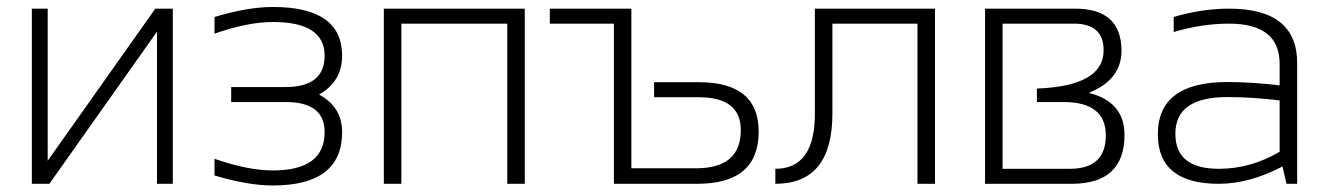

<svg xmlns="http://www.w3.org/2000/svg" viewBox="-20 -538 3895 562"><path d="M439.5 0V-445.3L124.5 0H73.2V-512.7H119.6V-67.4L434.6 -512.7H485.8V0Z M607.9 -488.3Q705.6 -517.6 778.8 -517.6Q981.4 -517.6 981.4 -375Q981.4 -299.8 914.1 -261.2Q981.4 -224.6 981.4 -151.4Q981.4 4.9 778.8 4.9Q705.6 4.9 607.9 -24.4V-73.2Q705.6 -39.1 778.8 -39.1Q930.2 -39.1 930.2 -151.4Q930.2 -239.3 816.9 -239.3H656.7V-283.2H815.4Q930.2 -283.2 930.2 -375Q930.2 -473.6 778.8 -473.6Q705.6 -473.6 607.9 -439.5Z M1103.5 0V-512.7H1516.1V0H1464.8V-468.8H1154.8V0Z M1828.1 -512.7V-45.4H2017.6Q2148.4 -45.4 2148.4 -157.2Q2148.4 -253.4 2025.4 -253.4H1894.5V-297.4H2025.4Q2200.7 -297.4 2200.7 -152.8Q2200.7 0 2021 0H1776.9V-468.8H1589.4V-512.7Z M2249.5 -43.9Q2365.2 -43.9 2365.2 -205.1V-512.7H2716.8V0H2665.5V-468.8H2416.5V-205.1Q2416.5 0 2249.5 0Z M3111.3 -43.9Q3216.8 -43.9 3216.8 -141.6Q3216.8 -239.3 3093.3 -239.3H3015.1V-278.8Q3210.4 -286.1 3210.4 -390.6Q3210.4 -468.8 3123.5 -468.8H2914.6V-43.9ZM2863.3 0V-512.7H3127Q3262.7 -512.7 3262.7 -389.2Q3262.7 -304.7 3167 -266.1Q3271.5 -240.2 3271.5 -143.1Q3271.5 0 3116.7 0Z M3369.1 -145Q3369.1 -297.9 3572.3 -297.9Q3644 -297.9 3725.6 -288.1V-351.1Q3725.6 -468.8 3577.6 -468.8Q3498.5 -468.8 3415.5 -444.3V-488.3Q3498.5 -512.7 3577.6 -512.7Q3776.9 -512.7 3776.9 -353.5V0H3745.6L3733.9 -50.8Q3637.7 0 3547.4 0Q3369.1 0 3369.1 -145ZM3572.3 -253.9Q3420.4 -253.9 3420.4 -146.5Q3420.4 -43.9 3547.4 -43.9Q3641.1 -43.9 3725.6 -93.8V-244.1Q3644 -253.9 3572.3 -253.9Z"/></svg>

Font: Voltera Light
Style: Light
Weight: 300
Designer: Bernd Montag
Version: Version 1.301